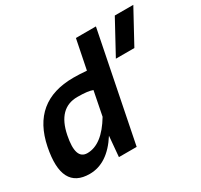

<svg xmlns="http://www.w3.org/2000/svg" viewBox="-146 -886 1123 1075"><g transform="rotate(-30 415.5 -349.0)"><path d="M398.9 -396.5Q369.6 -408.2 301.3 -408.2Q176.8 -408.2 145.5 -250.5Q116.7 -107.4 193.4 -107.4Q288.1 -107.4 368.2 -241.2ZM449.2 0H334.5L346.2 -131.8Q262.2 0 147 0Q-32.7 0 17.1 -249.5Q69.8 -512.7 335.9 -512.7Q375.5 -512.7 421.4 -508.8L459.5 -698.2H588.9ZM830.6 -698.2 714.8 -485.8H595.2L710.9 -698.2Z"/></g></svg>

Font: Sansation
Style: Bold Italic
Weight: 700
Designer: Bernd Montag
Version: Version 1.301